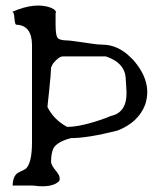

<svg xmlns="http://www.w3.org/2000/svg" viewBox="-20 -656 581 684"><path d="M191 -11Q169 11 116 7Q108 6 102.5 5.5Q97 5 94 5H25Q26 -32 47 -42Q58 -47 65.5 -51Q73 -55 75 -58Q94 -81 94 -149V-497Q93 -566 38 -568Q33 -568 31 -595Q30 -612 24 -614Q104 -649 160 -629Q184 -619 178 -608V-568Q178 -527 187 -519Q197 -512 219 -512Q226 -512 247 -509Q268 -506 303 -501Q315 -499 325.5 -498Q336 -497 344 -497Q400 -497 446 -451L455 -442Q524 -363 497 -283Q473 -220 399 -191Q293 -164 233 -164Q183 -151 170 -127Q162 -109 162 -80Q162 -67 182 -44Q197 -25 191 -11ZM149 -275Q171 -230 219 -204Q271 -204 358 -236Q367 -240 374 -242.5Q381 -245 386 -246Q437 -264 430 -343Q429 -358 428.5 -365.5Q428 -373 428 -373Q427 -432 357 -455H204Q190 -455 170 -431Q164 -422 162 -415Q162 -407 160 -383.5Q158 -360 154 -322Q152 -302 150.5 -290Q149 -278 149 -275Z"/></svg>

Font: New Tegomin
Style: Regular
Weight: 400
Designer: Kyosuke Nagai
Version: Version 1.000